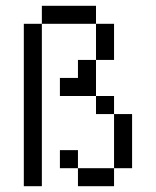

<svg xmlns="http://www.w3.org/2000/svg" viewBox="-20 -645 540 665"><path d="M62.5 -562.5V0H125V-562.5ZM250 -62.5V0H375V-62.5ZM250 -62.5V-125H187.5V-62.5ZM375 -62.5H437.5V-250H375ZM375 -250V-312.5H312.5V-250ZM312.5 -312.5Q312.5 -312.5 312.5 -437.5H250V-375H187.5V-312.5ZM312.5 -437.5H375Q375 -437.5 375 -562.5H312.5Q312.5 -562.5 312.5 -437.5ZM125 -562.5H312.5V-625H125Z"/></svg>

Font: Unifont
Style: Regular
Weight: 500
Version: Version 13.0.05